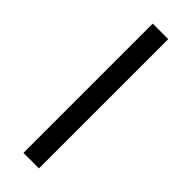

<svg xmlns="http://www.w3.org/2000/svg" viewBox="-230 -691 708 708"><g transform="rotate(45 123.5 -337.0)"><path d="M164 0H83V-674H164Z"/></g></svg>

Font: Hind Siliguri
Style: Regular
Weight: 400
Designer: Jyotish Sonowal
Foundry: Indian Type Foundry
Version: Version 1.000;PS 1.0;hotconv 1.0.86;makeotf.lib2.5.63406; tt